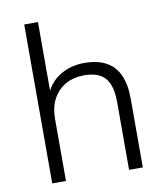

<svg xmlns="http://www.w3.org/2000/svg" viewBox="-80 -772 728 839"><g transform="rotate(-10 284.0 -352.5)"><path d="M84 0V-705H145V-372H133Q153 -432 201.5 -463Q250 -494 313 -494Q371 -494 409.5 -473Q448 -452 467 -410Q486 -368 486 -306V0H425V-301Q425 -349 412.5 -380Q400 -411 373 -426Q346 -441 304 -441Q256 -441 220.5 -421Q185 -401 165 -364Q145 -327 145 -277V0Z"/></g></svg>

Font: Nunito Sans 12pt Light
Style: Regular
Weight: 300
Designer: Vernon Adams
Foundry: Vernon Adams
Version: Version 3.101;gftools[0.9.27]